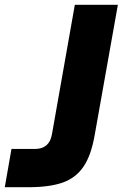

<svg xmlns="http://www.w3.org/2000/svg" viewBox="-62 -783 513 803"><path d="M-42 0 -14 -160H84Q144 -160 155 -220L251 -763H431L334 -218Q319 -132 286.5 -85Q254 -38 199 -19Q144 0 56 0Z"/></svg>

Font: Open Sauce One Black Italic
Style: Regular
Weight: 900
Italic angle: -10°
Designer: Alfredo Marco Pradil
Foundry: Creative Sauce Fz LLC
Version: Version 1.477